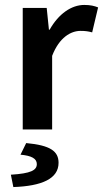

<svg xmlns="http://www.w3.org/2000/svg" viewBox="-20 -524 417 777"><path d="M72 0H191V-298C220 -373 267 -399 306 -399C326 -399 338 -397 353 -393L377 -494C362 -500 346 -504 321 -504C269 -504 217 -468 181 -404H178L169 -492H72ZM34 233C150 229 217 199 217 135C217 88 184 64 86 55L63 102C108 106 129 118 129 140C129 165 105 178 24 183Z"/></svg>

Font: Source Sans Pro Semibold
Style: Regular
Weight: 600
Designer: Paul D. Hunt
Foundry: Adobe Systems Incorporated
Version: Version 3.006;hotconv 1.0.111;makeotfexe 2.5.65597